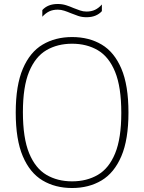

<svg xmlns="http://www.w3.org/2000/svg" viewBox="-20 -935 724 964"><path d="M342 9Q257.5 9 193.8 -29Q130 -67 94.5 -150.5Q59 -234 59 -370Q59 -506.5 94.8 -590Q130.5 -673.5 194.2 -711.2Q258 -749 342 -749Q427 -749 490.5 -711.2Q554 -673.5 589.5 -590Q625 -506.5 625 -370Q625 -234 589.2 -150.5Q553.5 -67 489.8 -29Q426 9 342 9ZM342 -24.5Q415.5 -24.5 471.2 -57Q527 -89.5 558 -164.8Q589 -240 589 -368Q589 -498 558 -574Q527 -650 471.2 -682.8Q415.5 -715.5 342 -715.5Q268.5 -715.5 213 -683Q157.5 -650.5 126.2 -575.2Q95 -500 95 -372Q95 -242 126.2 -166Q157.5 -90 213 -57.2Q268.5 -24.5 342 -24.5ZM414 -848.5Q392 -848.5 372.5 -855Q353 -861.5 335 -869Q318.5 -876 302.5 -881.2Q286.5 -886.5 270 -886.5Q245.5 -886.5 227.2 -877.8Q209 -869 192.5 -851V-884.5Q206 -899.5 225.2 -907.2Q244.5 -915 270 -915Q292 -915 311.8 -908.8Q331.5 -902.5 349.5 -894.5Q366 -888 381.8 -882.5Q397.5 -877 414 -877Q439 -877 457.2 -885.8Q475.5 -894.5 491.5 -912.5V-879Q478.5 -864.5 459.2 -856.5Q440 -848.5 414 -848.5Z"/></svg>

Font: Encode Sans Condensed Thin Thin
Style: Regular
Weight: 250
Version: Version 3.002